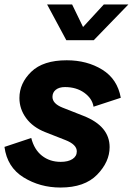

<svg xmlns="http://www.w3.org/2000/svg" viewBox="-22 -828 595 860"><path d="M275 -648 189 -808H301L350 -707L443 -808H553L398 -648ZM249 12Q157 12 83.5 -33.5Q10 -79 -2 -170L118 -210Q131 -158 166 -130.5Q201 -103 250 -103Q283 -103 302.5 -115.5Q322 -128 322 -150Q322 -181 270 -201L181 -236Q125 -258 95 -299Q65 -340 65 -389Q65 -455 118 -506.5Q171 -558 277 -558Q368 -558 436 -516Q504 -474 519 -390L397 -350Q391 -387 355.5 -412.5Q320 -438 269 -438Q243 -438 228 -426Q213 -414 213 -394Q213 -364 258 -346L352 -309Q469 -263 469 -169Q469 -103 413 -45.5Q357 12 249 12Z"/></svg>

Font: Plus Jakarta Display
Style: Bold Italic
Weight: 700
Italic angle: -12°
Designer: Gumpita Rahayu
Foundry: Tokotype Studio
Version: Version 1.000;hotconv 1.0.109;makeotfexe 2.5.65596